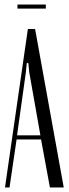

<svg xmlns="http://www.w3.org/2000/svg" viewBox="-20 -827 303 847"><path d="M182.1 -807.1V-789.1H57.1V-807.1ZM2 0 103 -699.2H134.8L261.2 0H200.2L161.1 -211.9H53.2L22 0ZM98.1 -548.8 94.2 -508.8 55.2 -230H158.2L108.9 -508.8L105 -548.8Z"/></svg>

Font: Moniqa Narrow Heading
Style: Regular
Weight: 400
Width: 4
Designer: Rajesh Rajput
Foundry: Rajesh Rajput
Version: Version 1.000